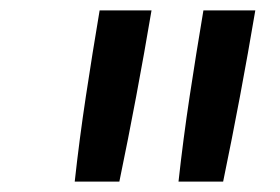

<svg xmlns="http://www.w3.org/2000/svg" viewBox="-20 -792 540 370"><path d="M124 -442Q133 -524 145.5 -606.5Q158 -689 172 -772H272Q258 -689 242.5 -606.5Q227 -524 210 -442ZM324 -442Q333 -524 345.5 -606.5Q358 -689 372 -772H472Q458 -689 442.5 -606.5Q427 -524 410 -442Z"/></svg>

Font: Iosevka Medium Oblique
Style: Regular
Weight: 500
Italic angle: -9°
Monospace: yes
Designer: Belleve Invis
Foundry: Belleve Invis
Version: Version 32.5.0; ttfautohint (v1.8.4)